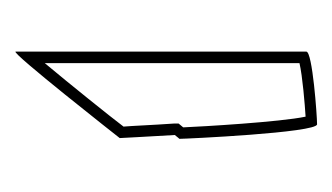

<svg xmlns="http://www.w3.org/2000/svg" viewBox="-112 -522 434 251"><g transform="rotate(90 105.5 -397.0)"><path d="M48 -200C48 -192 161 -336 161 -336C161 -339 159 -372 157 -408C160 -412 162 -414 162 -414C162 -422 154 -594 143 -594C132 -594 48 -588 48 -580ZM63 -238V-571C80 -575 117 -578 133 -579C140 -546 146 -443 147 -419C145 -417 144 -415 142 -413V-407C144 -379 145 -352 146 -341C134 -325 89 -269 63 -238Z"/></g></svg>

Font: Ampere
Style: OuLn
Weight: 400
Version: Version 1